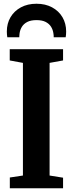

<svg xmlns="http://www.w3.org/2000/svg" viewBox="-20 -1006 389 1026"><path d="M102.5 -68V-670L32 -683V-743H317V-683L245 -670V-68L317 -56.5V0H32.5V-57.5ZM175 -986Q222.5 -986 258.2 -966.8Q294 -947.5 313.8 -914Q333.5 -880.5 333.5 -837.5Q333.5 -828.5 332.8 -821.2Q332 -814 331 -807H267Q267 -811 266.8 -816.2Q266.5 -821.5 265.5 -827Q263 -846.5 253 -862.8Q243 -879 224 -888.8Q205 -898.5 175 -898.5Q145 -898.5 126 -888.8Q107 -879 97 -862.8Q87 -846.5 84.5 -827Q84 -821.5 83.5 -816.2Q83 -811 83 -807H19Q18 -814 17.2 -821.2Q16.5 -828.5 16.5 -837.5Q16.5 -880.5 36.2 -914Q56 -947.5 91.8 -966.8Q127.5 -986 175 -986Z"/></svg>

Font: Merriweather 24pt SemiCondensed
Style: Bold
Weight: 700
Width: 4
Designer: Eben Sorkin
Foundry: Eben Sorkin
Version: Version 2.100